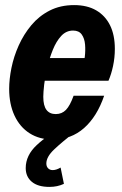

<svg xmlns="http://www.w3.org/2000/svg" viewBox="-20 -538 479 754"><path d="M188 10Q135 10 96.5 -14.5Q58 -39 37 -84Q16 -129 16 -189Q16 -227 25 -271.5Q34 -316 53.5 -359.5Q73 -403 103 -439Q133 -475 175 -496.5Q217 -518 271 -518Q322 -518 357.5 -497.5Q393 -477 412 -439Q431 -401 431 -346Q431 -312 424 -279Q417 -246 406 -221H102L121 -310H339L305 -271Q310 -290 313 -315Q316 -340 314 -363.5Q312 -387 301 -402.5Q290 -418 267 -418Q240 -418 220.5 -397Q201 -376 187.5 -342.5Q174 -309 165.5 -273Q157 -237 153.5 -206Q150 -175 150 -158Q150 -123 162.5 -106.5Q175 -90 199 -90Q223 -90 239 -106.5Q255 -123 269 -162H389Q361 -80 310 -35Q259 10 188 10ZM174 196Q129 196 105 176Q81 156 81 122Q81 72 124.5 31.5Q168 -9 233 -43L275 -20Q223 20 192.5 49Q162 78 162 104Q162 116 169 123Q176 130 187 130Q201 130 218 120L231 184Q218 190 204 193Q190 196 174 196Z"/></svg>

Font: Instrument Sans Condensed
Style: Bold Italic
Weight: 700
Width: 3
Italic angle: -13°
Designer: Rodrigo Fuenzalida
Foundry: fragTYPE
Version: Version 1.000;gftools[0.9.28]